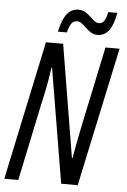

<svg xmlns="http://www.w3.org/2000/svg" viewBox="-60 -939 648 982"><g transform="rotate(5 264.5 -448.0)"><path d="M0 0 151.4 -713.9H239.7L335.4 -135.7H338.4Q344.2 -170.4 350.6 -203.9Q356.9 -237.3 362.8 -265.9Q368.7 -294.4 372.6 -314L457 -713.9H529.3L377 0H292L193.8 -587.4H190.9Q187.5 -561 182.6 -532Q177.7 -502.9 172.1 -475.1Q166.5 -447.3 161.4 -424.1Q156.2 -400.9 152.8 -385.7L71.8 0ZM207.5 -773.4Q215.8 -812 228.3 -839.1Q240.7 -866.2 259 -880.4Q277.3 -894.5 302.7 -894.5Q323.2 -894.5 338.1 -885.5Q353 -876.5 365.2 -864.7Q377.4 -853 388.7 -844Q399.9 -835 412.6 -835Q428.7 -835 438.2 -848.1Q447.8 -861.3 455.6 -895.5H502Q494.1 -851.1 481 -824.5Q467.8 -797.9 450.2 -786.1Q432.6 -774.4 411.1 -774.4Q391.6 -774.4 377 -783.4Q362.3 -792.5 349.9 -804.7Q337.4 -816.9 325.7 -825.9Q314 -835 300.8 -835Q282.7 -835 271.7 -819.3Q260.7 -803.7 253.9 -773.4Z"/></g></svg>

Font: Open Sans Condensed
Style: Italic
Weight: 400
Width: 3
Italic angle: -12°
Designer: Monotype Design Team
Foundry: Monotype Imaging Inc.
Version: Version 3.000